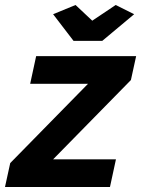

<svg xmlns="http://www.w3.org/2000/svg" viewBox="-60 -750 566 770"><path d="M-19 -96 293 -414H61L85 -525H486L465 -429L153 -111H405L381 0H-40ZM153 -693 243 -730 310 -667 404 -730 478 -693 350 -586H235Z"/></svg>

Font: Raleway ExtraBold
Style: Italic
Weight: 800
Italic angle: -12°
Designer: Matt McInerney, Pablo Impallari, Rodrigo Fuenzalida
Foundry: Matt McInerney, Pablo Impallari, Rodrigo Fuenzalida
Version: Version 4.026